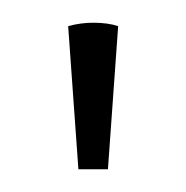

<svg xmlns="http://www.w3.org/2000/svg" viewBox="-20 -750 164 169"><path d="M49 -601H75L84 -727Q75 -730 62 -730Q51 -730 40 -727Z"/></svg>

Font: Arima Madurai ExtraLight
Style: Regular
Weight: 275
Designer: Joana Correia and Natanael Gama
Foundry: NDISCOVER
Version: Version 1.019